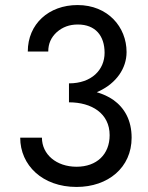

<svg xmlns="http://www.w3.org/2000/svg" viewBox="-20 -730 586 760"><path d="M283 10C408 10 501 -67 501 -185C501 -254 473 -303 428 -335C409 -348 387 -358 363 -365C366 -366 369 -368 372 -369C440 -401 481 -459 481 -524C481 -623 407 -710 287 -710C173 -710 90 -635 90 -526H171C171 -557 182 -582 205 -603C228 -623 255 -633 288 -633C358 -633 394 -588 394 -521C394 -454 343 -400 253 -400V-325C343 -325 414 -281 414 -195C414 -119 363 -70 283 -70C203 -70 146 -119 146 -185H60C60 -76 148 10 283 10Z"/></svg>

Font: Jost
Style: Regular
Weight: 400
Version: Version 3.710